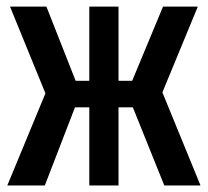

<svg xmlns="http://www.w3.org/2000/svg" viewBox="-20 -570 639 590"><path d="M2.4 0 119.6 -283.2 10.7 -549.8H122.6L212.4 -321.8H254.4V-549.8H344.2V-321.8H386.2L481 -549.8H587.9L479 -286.1L596.2 0H484.9L388.2 -240.2H344.2V0H254.4V-240.2H210.4L117.7 0Z"/></svg>

Font: UDEV Gothic 35
Style: Bold
Weight: 700
Version: v2.1.0; ttfautohint (v1.8.4.7-5d5b-dirty) -l 6 -r 45 -G 200 